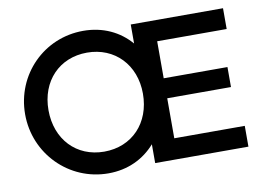

<svg xmlns="http://www.w3.org/2000/svg" viewBox="-77 -827 1303 955"><g transform="rotate(-10 574.5 -350.0)"><path d="M398 10C497 10 578 -30 635 -95V0H1106V-105H750V-307H1072V-408H750V-595H1101V-700H635V-604C578 -670 496 -710 396 -710C197 -710 40 -551 40 -351C40 -151 199 10 398 10ZM158 -351C158 -498 256 -600 396 -600C536 -600 635 -497 635 -351C635 -203 537 -100 396 -100C256 -100 158 -203 158 -351Z"/></g></svg>

Font: MV Cash Medium
Style: Regular
Weight: 500
Designer: Rodrigo Fuenzalida
Foundry: fragTYPE
Version: Version 1.100;Glyphs 3.1.2 (3151)